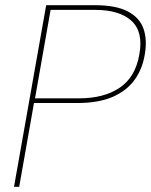

<svg xmlns="http://www.w3.org/2000/svg" viewBox="-20 -720 582 740"><path d="M34 0 158 -700H345Q427 -700 472.5 -676Q518 -652 533 -609.5Q548 -567 538 -510Q529 -454 498.5 -412Q468 -370 414 -346.5Q360 -323 278 -323H111L54 0ZM115 -341H284Q381 -341 441.5 -382Q502 -423 517 -510Q533 -597 487 -639.5Q441 -682 345 -682H175Z"/></svg>

Font: DM Sans 20pt Thin
Style: Italic
Weight: 250
Italic angle: -10°
Version: Version 4.004;gftools[0.9.30]